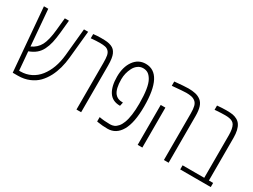

<svg xmlns="http://www.w3.org/2000/svg" viewBox="-51 -1142 2174 1653"><g transform="rotate(30 1036.5 -315.5)"><path d="M140.6 0H89.4L36.1 -629.9H79.1L108.9 -272Q166 -297.9 193.4 -349.6Q220.7 -401.4 231.4 -505.9L243.7 -629.9H284.7L272.5 -505.9Q266.1 -444.3 256.6 -402.3Q247.1 -360.4 229.2 -324.7Q211.4 -289.1 183.1 -265.6Q154.8 -242.2 112.8 -226.6L128.4 -42.5H140.6Q196.8 -42.5 244.4 -66.4Q292 -90.3 325.2 -132.8Q393.6 -220.2 407.7 -358.9L434.1 -629.9H475.6L448.7 -358.9Q437.5 -243.7 393.6 -158.2Q368.7 -110.8 335.2 -76.4Q301.8 -42 251.7 -21Q201.7 0 140.6 0Z M522.9 -634.8Q560.5 -639.6 598.6 -639.6Q636.7 -639.6 659.2 -637Q681.6 -634.3 700.9 -626.7Q720.2 -619.1 732.4 -606.7Q744.6 -594.2 753.4 -574.7Q769.5 -539.1 769.5 -463.9V0H723.1V-463.9Q723.1 -508.8 718.3 -534.4Q713.4 -560.1 699 -574.7Q684.6 -589.4 663.8 -593.5Q643.1 -597.7 615.2 -597.7Q573.2 -597.7 534.2 -593.8L522.9 -592.3Z M1029.3 -215.3Q955.1 -215.3 919.4 -269.5Q883.8 -323.7 883.8 -420.4Q883.8 -517.1 927.7 -578.4Q971.7 -639.6 1044.9 -639.6Q1214.8 -639.6 1214.8 -314.9Q1214.8 -151.9 1168 -71Q1121.1 9.8 1036.6 9.8Q985.4 9.8 942.9 2.4L928.7 0V-43.5Q979 -34.2 1036.6 -34.2Q1057.6 -34.2 1075.7 -41.7Q1093.8 -49.3 1110.8 -68.8Q1127.9 -88.4 1139.6 -119.1Q1166.5 -188.5 1166.5 -314.9Q1166.5 -477.5 1130.4 -539.6Q1112.8 -569.8 1092.3 -582.8Q1071.8 -595.7 1043.5 -595.7Q1015.1 -595.7 991.7 -578.6Q968.3 -561.5 954.6 -534.2Q926.8 -479.5 926.8 -419.4Q926.8 -323.2 959.5 -283.2Q984.9 -252 1032.7 -252H1039.6L1031.7 -215.3Z M1331.5 -629.9Q1431.2 -639.6 1468.8 -639.6Q1506.3 -639.6 1537.4 -632.8Q1568.4 -626 1592.8 -607.2Q1617.2 -588.4 1628.2 -553.2Q1639.2 -518.1 1639.2 -463.9V0H1592.3V-463.9Q1592.3 -507.8 1585.4 -534.2Q1578.6 -560.5 1561 -574.7Q1543.5 -588.9 1520.8 -593.3Q1498 -597.7 1471.2 -597.7Q1444.3 -597.7 1331.5 -587.4ZM1377.9 0H1331.5V-397H1377.9Z M1753.9 -634.8Q1803.7 -639.6 1845 -639.6Q1886.2 -639.6 1909.2 -635.5Q1932.1 -631.3 1953.1 -619.9Q1974.1 -608.4 1987.3 -588.9Q2016.1 -546.9 2016.1 -463.9V-41H2058.1V0H1754.4V-41H1969.7V-463.9Q1969.7 -529.8 1951.7 -561.5Q1936.5 -588.4 1897 -594.7Q1880.4 -597.7 1857.4 -597.7Q1818.4 -597.7 1768.6 -593.8L1753.9 -592.3Z"/></g></svg>

Font: Open Sans Hebrew Condensed Light
Style: Regular
Weight: 300
Width: 3
Foundry: Ascender Corporation, Yanek Iontef
Version: Version 2.001;PS 002.001;hotconv 1.0.70;makeotf.lib2.5.58329